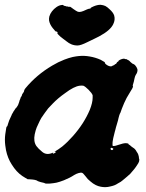

<svg xmlns="http://www.w3.org/2000/svg" viewBox="-44 -728 610 802"><path d="M286 -494Q309 -496 331 -492Q355 -488 377 -478Q381 -475 385.5 -473Q390 -471 392.5 -469Q395 -467 394 -466Q393 -465 397 -461Q399 -459 399 -459L405 -455Q406 -455 409 -453Q421 -448 427 -454Q429 -455 430 -455Q432 -455 436 -459Q438 -461 438.5 -460.5Q439 -460 441.5 -462.5Q444 -465 443 -465L446 -469Q450 -471 451 -472.5Q452 -474 451 -474L452 -475Q462 -482 474 -483Q477 -483 476.5 -482.5Q476 -482 477 -481.5Q478 -481 482 -481Q486 -481 486 -480Q486 -479 488 -478.5Q490 -478 491 -477.5Q492 -477 493 -476Q496 -475 501 -469Q505 -465 507 -464L508 -463Q508 -463 511 -461.5Q514 -460 514.5 -460Q515 -460 517.5 -458Q520 -456 520 -456Q520 -456 523 -452L526 -448L530 -439Q532 -427 523 -415Q520 -410 518 -401Q517 -394 515 -387Q509 -369 511 -368Q512 -367 511.5 -366Q511 -365 511 -364Q510 -360 501 -346Q497 -340 485 -319Q474 -298 465 -274Q460 -260 459 -257Q457 -255 454 -245.5Q451 -236 451 -234.5Q451 -233 449 -225.5Q447 -218 444.5 -210Q442 -202 440.5 -196.5Q439 -191 437.5 -184.5Q436 -178 435.5 -177.5Q435 -177 429 -151Q428 -144 427 -139.5Q426 -135 426 -127V-120L427 -119Q428 -118 431 -118Q437 -118 451 -123Q471 -130 482 -130Q493 -129 492.5 -127Q492 -125 498 -122Q500 -121 500 -120.5Q500 -120 502.5 -118Q505 -116 507 -114.5Q509 -113 512 -111Q521 -106 527 -94Q529 -91 531 -88Q534 -83 536 -73Q536 -66 538 -62Q538 -60 537 -54Q535 -47 529 -39Q520 -24 500 -2Q496 2 486.5 10Q477 18 468 25.5Q459 33 454 35Q451 37 447 39Q436 47 416 51Q397 56 377 52Q366 50 356 45Q344 39 334 30Q322 21 313 8Q303 -5 299 -6Q294 -8 284 -5Q274 -2 266 3Q248 15 223 25Q205 32 192 35Q183 37 180 37Q177 37 171.5 38Q166 39 155.5 39Q145 39 144 38Q142 36 136 35Q125 33 115 29Q113 28 113 28Q113 28 110 26Q103 23 93 22Q84 21 80 21Q74 20 74 21Q74 22 70.5 20Q67 18 61 14.5Q55 11 49 7Q24 -10 5 -41Q-12 -67 -19 -101Q-20 -108 -20.5 -111Q-21 -114 -22 -121Q-25 -144 -22 -167Q-20 -181 -18 -193Q-17 -198 -16 -199Q-13 -199 -10 -212Q-5 -228 -2 -233Q0 -237 4 -246Q6 -252 7.5 -253.5Q9 -255 10.5 -258.5Q12 -262 12.5 -262.5Q13 -263 15 -266Q17 -269 17.5 -269.5Q18 -270 18.5 -271.5Q19 -273 20 -273.5Q21 -274 21.5 -275.5Q22 -277 23 -277Q24 -277 24 -277.5Q24 -278 25 -279.5Q26 -281 26 -281Q26 -281 27 -282Q32 -288 35 -299Q36 -301 36.5 -303Q37 -305 37 -306Q37 -307 38.5 -310Q40 -313 40 -313.5Q40 -314 41 -316Q42 -318 42 -319.5Q42 -321 44 -323Q48 -329 48 -332Q48 -334 52 -339Q57 -345 57 -350Q58 -354 62 -359Q108 -415 174 -454Q199 -469 225 -479Q243 -486 260 -490Q275 -493 286 -494ZM304 -370Q297 -371 289 -370Q265 -367 228 -339Q198 -318 176 -295Q164 -283 157 -275Q155 -272 151.5 -267.5Q148 -263 144 -257.5Q140 -252 138 -249Q136 -246 134 -243Q132 -240 129 -236Q123 -226 115 -208Q108 -194 105 -183Q104 -177 103 -175Q102 -173 101 -167Q95 -137 108 -118Q115 -108 132.5 -93.5Q150 -79 174 -89Q179 -91 179 -91Q179 -91 177.5 -89Q176 -87 176 -87Q179 -85 185 -89Q189 -91 189 -93L190 -94H186H183L185 -95Q199 -103 216 -116Q239 -135 261 -160Q307 -212 331 -269Q343 -299 343 -320Q343 -327 343 -330Q340 -339 326 -353Q312 -367 304 -370ZM426 -109Q418 -113 418 -107Q418 -103 420 -102Q426 -99 429 -105Q430 -108 426 -109ZM213 -707Q219 -708 220 -707Q221 -704 227 -703Q230 -703 230.5 -702.5Q231 -702 232.5 -701.5Q234 -701 234.5 -701Q235 -701 238 -701Q245 -698 247 -700Q249 -701 263 -690Q274 -682 281 -679Q287 -677 295 -679Q301 -680 320 -689Q328 -692 329 -692Q330 -691 332.5 -692Q335 -693 335 -695Q335 -696 346 -701Q362 -708 376 -708Q387 -707 396 -703Q405 -698 413 -690Q429 -676 433 -663Q438 -645 429 -627Q417 -601 370 -576Q362 -572 359 -570.5Q356 -569 352 -567Q347 -564 321 -552Q293 -538 280 -538Q266 -538 254 -543Q244 -547 233 -556Q229 -559 221 -565Q206 -576 199 -584Q194 -590 194 -590Q194 -590 196 -589Q197 -589 197 -589Q197 -589 197 -590Q195 -598 190 -596Q188 -596 176 -611Q164 -626 161 -642Q160 -650 162 -659Q165 -670 173 -680.5Q181 -691 192 -698.5Q203 -706 213 -707Z"/></svg>

Font: TT2020 Style B
Style: Italic
Weight: 400
Italic angle: -15°
Version: Version 0.2.000